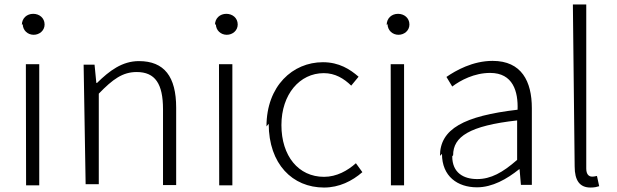

<svg xmlns="http://www.w3.org/2000/svg" viewBox="-20 -816 2767 861"><path d="M82 -708C82 -680 104 -660 131 -660C157 -660 180 -679 180 -706C180 -736 156 -754 129 -754C101 -754 78 -735 78 -704ZM97 15H156V-528H96Z M364 10H423V-396C486 -461 530 -493 593 -493C676 -493 711 -440 711 -326V14H770V-333C770 -472 717 -542 603 -542C528 -542 471 -499 415 -444H412L404 -526H355Z M948 -708C948 -680 970 -660 997 -660C1023 -660 1046 -679 1046 -706C1046 -736 1022 -754 995 -754C967 -754 944 -735 944 -704ZM963 15H1022V-528H962Z M1185 -261C1185 -80 1292 25 1433 25C1501 25 1559 -4 1605 -44L1576 -84C1539 -51 1490 -23 1433 -23C1318 -23 1242 -117 1242 -255C1242 -393 1324 -488 1432 -488C1483 -488 1522 -464 1555 -432L1588 -472C1550 -505 1501 -537 1428 -537C1293 -537 1175 -431 1175 -249Z M1718 -708C1718 -680 1740 -660 1767 -660C1793 -660 1816 -679 1816 -706C1816 -736 1792 -754 1765 -754C1737 -754 1714 -735 1714 -704ZM1733 15H1792V-528H1732Z M1962 -126C1962 -25 2032 24 2119 24C2188 24 2253 -13 2308 -57H2310L2316 13H2365V-331C2365 -451 2319 -543 2189 -543C2100 -543 2024 -500 1982 -471L2008 -428C2045 -456 2107 -489 2178 -489C2281 -489 2304 -405 2301 -324C2061 -296 1953 -238 1953 -117ZM2012 -120C2012 -203 2085 -252 2299 -276V-99C2234 -42 2181 -13 2120 -13C2059 -13 2008 -41 2008 -115Z M2557 -70C2557 -6 2580 25 2628 25C2647 25 2657 22 2667 19L2657 -27C2645 -24 2640 -24 2635 -24C2620 -24 2609 -35 2609 -60V-796H2549Z"/></svg>

Font: GenEiGothic-pro-Light
Style: Regular
Weight: 300
Designer: Ryoko NISHIZUKA (kana & ideographs); Paul D. Hunt (Latin, Greek & Cyrillic); Wenlong ZHANG (bopomofo); Sandoll Communica
Foundry: Adobe Systems Incorporated; o_tamon
Version: Version 1.000.140830